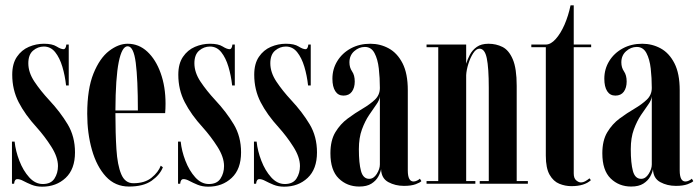

<svg xmlns="http://www.w3.org/2000/svg" viewBox="-20 -691 2633 722"><path d="M138.5 11Q116.5 11 98.8 3.8Q81 -3.5 68 -10.5Q55 -17.5 45.5 -17.5Q34.5 -17.5 33 0H25V-158.5H35Q38.5 -123.5 52.8 -86.5Q67 -49.5 89.8 -24.2Q112.5 1 141 1Q171.5 1 184.8 -19.5Q198 -40 198 -66.5Q198 -100 173.2 -139Q148.5 -178 117.5 -212.5Q74.5 -259.5 50.2 -306.5Q26 -353.5 26 -410Q26 -451.5 43.5 -477.2Q61 -503 88.5 -514.8Q116 -526.5 145 -526.5Q176.5 -526.5 192.8 -516.2Q209 -506 219 -506Q227.5 -506 229.5 -523.5H238.5V-369.5H228.5Q224.5 -406.5 214.5 -440Q204.5 -473.5 187.5 -494.8Q170.5 -516 145 -516Q122.5 -516 104.5 -500.8Q86.5 -485.5 86.5 -453Q86.5 -418.5 109.5 -384Q132.5 -349.5 165 -314.5Q207 -269.5 234.5 -223.5Q262 -177.5 262 -118Q262 -55 226.8 -22Q191.5 11 138.5 11Z M465 10.5Q413 10.5 378.2 -27.2Q343.5 -65 325.8 -127.2Q308 -189.5 308 -263Q308 -356.5 331.5 -414.5Q355 -472.5 390.2 -499.5Q425.5 -526.5 460 -526.5Q502 -526.5 534 -496.8Q566 -467 584.2 -416Q602.5 -365 602.5 -301Q602.5 -282 601 -265.5H414Q414 -189.5 417.8 -130Q421.5 -70.5 435.8 -36.2Q450 -2 481.5 -2Q524.5 -2 550 -22.8Q575.5 -43.5 584.5 -68L592.5 -62Q581 -33 550 -11.2Q519 10.5 465 10.5ZM460 -517Q438.5 -517 426.5 -457.8Q414.5 -398.5 414 -275.5H498.5Q498.5 -392.5 490.5 -454.8Q482.5 -517 460 -517Z M763 11Q741 11 723.2 3.8Q705.5 -3.5 692.5 -10.5Q679.5 -17.5 670 -17.5Q659 -17.5 657.5 0H649.5V-158.5H659.5Q663 -123.5 677.2 -86.5Q691.5 -49.5 714.2 -24.2Q737 1 765.5 1Q796 1 809.2 -19.5Q822.5 -40 822.5 -66.5Q822.5 -100 797.8 -139Q773 -178 742 -212.5Q699 -259.5 674.8 -306.5Q650.5 -353.5 650.5 -410Q650.5 -451.5 668 -477.2Q685.5 -503 713 -514.8Q740.5 -526.5 769.5 -526.5Q801 -526.5 817.2 -516.2Q833.5 -506 843.5 -506Q852 -506 854 -523.5H863V-369.5H853Q849 -406.5 839 -440Q829 -473.5 812 -494.8Q795 -516 769.5 -516Q747 -516 729 -500.8Q711 -485.5 711 -453Q711 -418.5 734 -384Q757 -349.5 789.5 -314.5Q831.5 -269.5 859 -223.5Q886.5 -177.5 886.5 -118Q886.5 -55 851.2 -22Q816 11 763 11Z M1048.5 11Q1026.5 11 1008.8 3.8Q991 -3.5 978 -10.5Q965 -17.5 955.5 -17.5Q944.5 -17.5 943 0H935V-158.5H945Q948.5 -123.5 962.8 -86.5Q977 -49.5 999.8 -24.2Q1022.5 1 1051 1Q1081.5 1 1094.8 -19.5Q1108 -40 1108 -66.5Q1108 -100 1083.2 -139Q1058.5 -178 1027.5 -212.5Q984.5 -259.5 960.2 -306.5Q936 -353.5 936 -410Q936 -451.5 953.5 -477.2Q971 -503 998.5 -514.8Q1026 -526.5 1055 -526.5Q1086.5 -526.5 1102.8 -516.2Q1119 -506 1129 -506Q1137.5 -506 1139.5 -523.5H1148.5V-369.5H1138.5Q1134.5 -406.5 1124.5 -440Q1114.5 -473.5 1097.5 -494.8Q1080.5 -516 1055 -516Q1032.5 -516 1014.5 -500.8Q996.5 -485.5 996.5 -453Q996.5 -418.5 1019.5 -384Q1042.5 -349.5 1075 -314.5Q1117 -269.5 1144.5 -223.5Q1172 -177.5 1172 -118Q1172 -55 1136.8 -22Q1101.5 11 1048.5 11Z M1331 10.5Q1285 10.5 1253.8 -20Q1222.5 -50.5 1222.5 -114.5Q1222.5 -163 1241.2 -194Q1260 -225 1287.8 -245.5Q1315.5 -266 1343.2 -282.2Q1371 -298.5 1389.8 -316.2Q1408.5 -334 1408.5 -360.5Q1408.5 -398 1404.5 -433.2Q1400.5 -468.5 1388.2 -491.5Q1376 -514.5 1352 -514.5Q1330 -514.5 1312 -498.5Q1294 -482.5 1294 -456.5Q1294 -437 1304 -422.5Q1314 -408 1314 -384.5Q1314 -361 1303.2 -346.2Q1292.5 -331.5 1271.5 -331.5Q1251.5 -331.5 1240.8 -348.2Q1230 -365 1230 -395Q1230 -431.5 1248.5 -461.5Q1267 -491.5 1299.2 -509Q1331.5 -526.5 1372.5 -526.5Q1410 -526.5 1442 -509Q1474 -491.5 1493.8 -453Q1513.5 -414.5 1513.5 -351.5V-50Q1513.5 -8.5 1535 -8.5Q1541.5 -8.5 1548.5 -12Q1555.5 -15.5 1559 -19L1564.5 -10Q1560 -4.5 1543 1.8Q1526 8 1499 8Q1466.5 8 1440.2 -6.2Q1414 -20.5 1413 -55Q1411 -42.5 1402.5 -27Q1394 -11.5 1376.8 -0.5Q1359.5 10.5 1331 10.5ZM1368.5 -18.5Q1385 -18.5 1396.8 -37Q1408.5 -55.5 1408.5 -72.5V-329Q1407.5 -315 1395.2 -298Q1383 -281 1367.8 -258.2Q1352.5 -235.5 1341 -204.2Q1329.5 -173 1329.5 -130Q1329.5 -77.5 1337.5 -48Q1345.5 -18.5 1368.5 -18.5Z M1584 0V-10H1628V-513.5H1584V-523.5H1733V-451.5Q1738 -468 1747 -485.2Q1756 -502.5 1772.8 -514.5Q1789.5 -526.5 1817 -526.5Q1845.5 -526.5 1869.5 -514.5Q1893.5 -502.5 1908.2 -468.2Q1923 -434 1923 -368V-10H1965V0H1784V-10H1818V-361Q1818 -436 1810.5 -472Q1803 -508 1783 -508Q1770.5 -508 1759.5 -491Q1748.5 -474 1741.2 -450.8Q1734 -427.5 1733 -408.5V-10H1767.5V0Z M2128.5 9Q2105.5 9 2083.2 0Q2061 -9 2046.8 -33.8Q2032.5 -58.5 2032.5 -106V-513.5H1978V-523.5H2032.5Q2051 -523.5 2069.5 -544Q2088 -564.5 2102.8 -598.2Q2117.5 -632 2125.5 -671H2137.5V-523.5H2203V-513.5H2137.5V-39Q2137.5 -20.5 2146.8 -12.8Q2156 -5 2164 -5Q2173.5 -5 2183 -10.8Q2192.5 -16.5 2196.5 -20.5L2202 -13.5Q2177.5 9 2128.5 9Z M2353.5 10.5Q2307.5 10.5 2276.2 -20Q2245 -50.5 2245 -114.5Q2245 -163 2263.8 -194Q2282.5 -225 2310.2 -245.5Q2338 -266 2365.8 -282.2Q2393.5 -298.5 2412.2 -316.2Q2431 -334 2431 -360.5Q2431 -398 2427 -433.2Q2423 -468.5 2410.8 -491.5Q2398.5 -514.5 2374.5 -514.5Q2352.5 -514.5 2334.5 -498.5Q2316.5 -482.5 2316.5 -456.5Q2316.5 -437 2326.5 -422.5Q2336.5 -408 2336.5 -384.5Q2336.5 -361 2325.8 -346.2Q2315 -331.5 2294 -331.5Q2274 -331.5 2263.2 -348.2Q2252.5 -365 2252.5 -395Q2252.5 -431.5 2271 -461.5Q2289.5 -491.5 2321.8 -509Q2354 -526.5 2395 -526.5Q2432.5 -526.5 2464.5 -509Q2496.5 -491.5 2516.2 -453Q2536 -414.5 2536 -351.5V-50Q2536 -8.5 2557.5 -8.5Q2564 -8.5 2571 -12Q2578 -15.5 2581.5 -19L2587 -10Q2582.5 -4.5 2565.5 1.8Q2548.5 8 2521.5 8Q2489 8 2462.8 -6.2Q2436.5 -20.5 2435.5 -55Q2433.5 -42.5 2425 -27Q2416.5 -11.5 2399.2 -0.5Q2382 10.5 2353.5 10.5ZM2391 -18.5Q2407.5 -18.5 2419.2 -37Q2431 -55.5 2431 -72.5V-329Q2430 -315 2417.8 -298Q2405.5 -281 2390.2 -258.2Q2375 -235.5 2363.5 -204.2Q2352 -173 2352 -130Q2352 -77.5 2360 -48Q2368 -18.5 2391 -18.5Z"/></svg>

Font: Imbue 100pt SemiBold
Style: Regular
Weight: 600
Designer: Tyler Finck
Foundry: Etcetera Type Company
Version: Version 1.102; ttfautohint (v1.8.3)